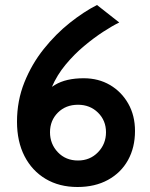

<svg xmlns="http://www.w3.org/2000/svg" viewBox="-20 -734 602 768"><path d="M290 14Q217 14 162.5 -18.5Q108 -51 78 -109.5Q48 -168 48 -247Q48 -331 77.5 -404.5Q107 -478 155 -538Q203 -598 259 -642.5Q315 -687 368 -714L457 -644Q430 -631 393 -607Q356 -583 316.5 -550Q277 -517 242.5 -475.5Q208 -434 187 -385Q166 -336 166 -281L130 -325Q156 -368 200 -394.5Q244 -421 315 -421Q374 -421 420 -394Q466 -367 493 -319.5Q520 -272 520 -210Q520 -144 492 -93.5Q464 -43 412 -14.5Q360 14 290 14ZM292 -92Q340 -92 372 -125Q404 -158 404 -205Q404 -252 372 -283.5Q340 -315 292 -315Q243 -315 211.5 -283.5Q180 -252 180 -205Q180 -158 211.5 -125Q243 -92 292 -92Z"/></svg>

Font: Cabin VF Beta
Style: Regular
Weight: 400
Designer: Pablo Impallari
Foundry: Pablo Impallari. http://www.impallari.com Igino Marini. http://www.ikern.com
Version: Version 2.200